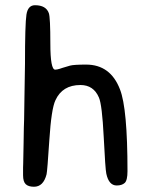

<svg xmlns="http://www.w3.org/2000/svg" viewBox="-20 -731 577 739"><path d="M114.7 -710.9Q157.2 -710.9 168 -680.2Q173.8 -663.6 173.8 -563.2Q173.8 -462.9 192.4 -462.9Q198.7 -462.9 210 -466.3L220.2 -469.7Q234.9 -474.6 249.8 -478.5Q264.6 -482.4 311.5 -482.4Q405.3 -482.4 441.9 -386.7Q470.7 -313.5 470.7 -72.3Q470.7 -36.6 460 -26.9Q449.2 -17.1 429.2 -17.1Q398.9 -17.1 389.2 -62.5Q385.3 -80.1 379.2 -203.9Q373 -327.6 360.8 -355.5Q340.3 -403.8 289.6 -403.8Q220.2 -403.8 193.4 -345.2Q177.7 -312.5 169.9 -192.1Q162.1 -71.8 159.2 -60.1Q147 -12.2 110.8 -12.2Q89.4 -12.2 79.1 -22Q68.8 -31.7 68.8 -56.6V-85.9L69.3 -101.6L70.8 -178.7L71.8 -239.7L72.8 -270.5L74.2 -362.8Q74.7 -378.4 74.7 -393.6L76.2 -484.9Q76.2 -639.2 81.8 -675Q87.4 -710.9 114.7 -710.9Z"/></svg>

Font: Averia Sans Libre
Style: Regular
Weight: 400
Version: Version 1.002